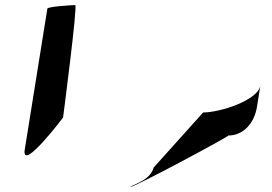

<svg xmlns="http://www.w3.org/2000/svg" viewBox="-20 -740 1072 758"><path d="M77 -145C70 -65 229 -276 229 -276C230 -284 287 -720 277 -720C266 -720 168 -714 167 -706ZM494 -2C492 9 892 -205 881 -205C941 -205 985 -254 995 -321L1008 -403C999 -344 849 -296 782 -296L587 -79C572 -31 526 -20 494 -2Z"/></svg>

Font: Ampere
Style: ExtIta
Weight: 400
Version: Version 1